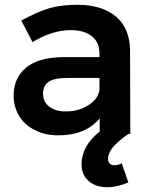

<svg xmlns="http://www.w3.org/2000/svg" viewBox="-20 -560 630 803"><path d="M452 56C465 40 487 21 517 0H525L524 -350C523 -410 504 -457 466 -490C427 -523 373 -540 304 -540C258 -540 218 -535 184 -525C149 -514 111 -497 69 -474L116 -384C171 -417 224 -434 275 -434C314 -434 344 -425 365 -408C386 -391 396 -366 396 -335V-321H240C175 -320 125 -306 90 -278C55 -249 37 -210 37 -160C37 -129 45 -100 60 -75C75 -50 97 -30 126 -16C154 -1 187 6 224 6C262 6 296 0 325 -12C354 -24 378 -42 397 -65V-10C346 31 321 77 321 127C321 157 331 180 351 197C370 214 396 223 429 223C457 223 486 216 517 203L489 123C480 128 470 131 457 131C450 131 444 129 439 124C434 119 432 112 432 103C432 88 439 73 452 56ZM351 -121C324 -103 292 -94 255 -94C226 -94 203 -101 186 -114C169 -127 160 -145 160 -168C160 -191 168 -208 185 -219C201 -229 226 -234 261 -234H396V-186C393 -160 378 -138 351 -121Z"/></svg>

Font: Argentum Sans Medium
Style: Regular
Weight: 500
Designer: Julieta Ulanovsky
Foundry: Julieta Ulanovsky
Version: Version 5.001;January 29, 2019;FontCreator 11.5.0.2425 64-bi